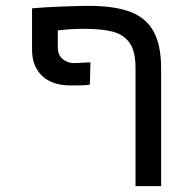

<svg xmlns="http://www.w3.org/2000/svg" viewBox="-20 -636 640 656"><path d="M530.5 0V-402Q530.5 -483 504.2 -529.5Q478 -576 424 -596Q370 -616 281 -616Q258 -616 194 -613.8Q130 -611.5 89.5 -607.5V-466Q89.5 -410 123.5 -377Q157.5 -344 223.5 -344Q243 -344 261 -344.5Q279 -345 287 -347L289 -423L265.5 -422Q247 -420.5 232 -420.5Q211 -420.5 194.2 -434.2Q177.5 -448 177.5 -473.5V-532Q219.5 -537.5 267 -537.5Q329.5 -537.5 366.5 -527.5Q403.5 -517.5 423.2 -488.8Q443 -460 443 -404.5V0Z"/></svg>

Font: JuliaMono Medium
Style: Regular
Weight: 500
Monospace: yes
Designer: cormullion
Foundry: corm
Version: Version 0.054; ttfautohint (v1.8.4)